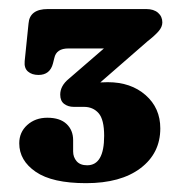

<svg xmlns="http://www.w3.org/2000/svg" viewBox="-20 -720 392 424"><path d="M334 -436.5Q334 -381.5 290.2 -348.5Q246.5 -315.5 170 -315.5Q95.5 -315.5 59 -340.5Q22.5 -365.5 22.5 -403.5Q22.5 -428 40.2 -444Q58 -460 84.5 -460Q112.5 -460 127 -446.2Q141.5 -432.5 141.5 -410.5V-385.5Q141.5 -373 149.2 -364Q157 -355 172.5 -355Q210 -355 210 -420Q210 -456 197.8 -470Q185.5 -484 165.5 -484H143Q130.5 -484 121.8 -490.5Q113 -497 113 -511Q113 -530.5 132 -546L209.5 -613H131Q104.5 -613 100 -592L97 -580Q90.5 -554.5 65 -554.5Q50.5 -554.5 41.8 -562Q33 -569.5 34.5 -585L43 -668Q45.5 -700 85.5 -700H303Q319.5 -700 329 -691.8Q338.5 -683.5 338.5 -670.5Q338.5 -660.5 330.2 -651Q322 -641.5 306 -629L201.5 -538Q209 -538.5 218 -538.5Q269 -538.5 301.5 -510Q334 -481.5 334 -436.5Z"/></svg>

Font: Fraunces 72pt SuperSoft
Style: Bold
Weight: 700
Version: Version 1.000;[0bf87f6ff]